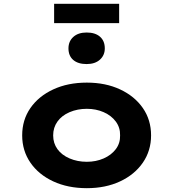

<svg xmlns="http://www.w3.org/2000/svg" viewBox="-20 -974 906 1004"><path d="M434 10Q335 10 258.5 -25.5Q182 -61 139 -123.5Q96 -186 96 -266Q96 -347 139 -409Q182 -471 258.5 -506.5Q335 -542 434 -542Q532 -542 608 -506.5Q684 -471 727 -409Q770 -347 770 -266Q770 -186 727 -123.5Q684 -61 608 -25.5Q532 10 434 10ZM434 -128Q482 -128 522 -145.5Q562 -163 585.5 -194Q609 -225 608 -266Q609 -307 585.5 -338.5Q562 -370 522 -387.5Q482 -405 434 -405Q385 -405 344 -387.5Q303 -370 280.5 -338.5Q258 -307 258 -266Q258 -225 280.5 -194Q303 -163 344 -145.5Q385 -128 434 -128ZM433 -639Q388 -639 363 -660.5Q338 -682 338 -721Q338 -758 363.5 -781Q389 -804 433 -804Q478 -804 503 -782Q528 -760 528 -721Q528 -685 502.5 -662Q477 -639 433 -639ZM263 -853V-954H603V-853Z"/></svg>

Font: Lexend Mega
Style: Bold
Weight: 700
Version: Version 1.007